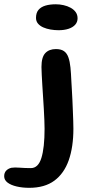

<svg xmlns="http://www.w3.org/2000/svg" viewBox="-100 -646 439 896"><path d="M36.5 230.5Q4.5 230.5 -22.2 224.2Q-49 218 -64.8 206Q-80.5 194 -80.5 176.5Q-80.5 160 -71 150.2Q-61.5 140.5 -47 137Q-32 134.5 -8 136.5Q16 138.5 44 138.5Q78.5 138.5 93.2 91Q108 43.5 108 -45Q108 -62 107 -86Q106 -110 104.5 -137.5Q103 -165 101 -193.5Q99 -222 97.5 -248.5Q96 -275 94.8 -297.2Q93.5 -319.5 93.5 -333.5Q93.5 -379 111.2 -398Q129 -417 161 -417Q185 -417 198.8 -407.2Q212.5 -397.5 219.2 -378.2Q226 -359 228.8 -331.2Q231.5 -303.5 233 -268Q234 -252.5 235.2 -230Q236.5 -207.5 237.8 -181.5Q239 -155.5 240 -129.5Q241 -103.5 241.8 -81.5Q242.5 -59.5 242.5 -45.5Q242.5 40 220.8 101.8Q199 163.5 153.8 197Q108.5 230.5 36.5 230.5ZM173.5 -505Q154.5 -505 135.8 -508.2Q117 -511.5 101.8 -518.2Q86.5 -525 77.2 -536Q68 -547 68 -562.5Q68 -586 79.5 -599.8Q91 -613.5 111.8 -619.8Q132.5 -626 160.5 -626Q178.5 -626 196.5 -622Q214.5 -618 229.2 -610Q244 -602 253 -589.8Q262 -577.5 262 -560.5Q262 -543 250.8 -530.5Q239.5 -518 219.5 -511.5Q199.5 -505 173.5 -505Z"/></svg>

Font: Gluten Thin
Style: Regular
Weight: 400
Version: Version 1.300